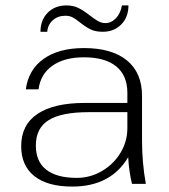

<svg xmlns="http://www.w3.org/2000/svg" viewBox="-20 -677 622 707"><path d="M58 -139Q58 -217 118 -257.5Q178 -298 293 -298H449V-335Q449 -399 408 -432.5Q367 -466 289 -466Q217 -466 173 -435Q129 -404 122 -348H75Q85 -421 141 -460.5Q197 -500 289 -500Q392 -500 447.5 -454.5Q503 -409 503 -324V-160Q503 -78 517 0H466Q455 -45 452 -98Q388 10 246 10Q155 10 106.5 -28.5Q58 -67 58 -139ZM449 -205V-264H307Q206 -264 159 -234.5Q112 -205 112 -141Q112 -82 150.5 -52Q189 -22 263 -22Q312 -22 355 -47Q398 -72 423.5 -114Q449 -156 449 -205ZM225 -657Q250 -657 269 -647.5Q288 -638 311 -620Q329 -606 341.5 -599Q354 -592 368 -592Q390 -592 407 -610Q424 -628 429 -657H453Q453 -614 426.5 -587Q400 -560 358 -560Q331 -560 313 -569Q295 -578 275 -594Q259 -607 247.5 -613Q236 -619 221 -619Q193 -619 174.5 -602.5Q156 -586 154 -560H129Q129 -603 155.5 -630Q182 -657 225 -657Z"/></svg>

Font: Fahkwang ExtraLight
Style: Regular
Weight: 275
Designer: Suppakit Chalermlarp | Katatrad Co.,Ltd.
Foundry: Cadson Demak Co.,Ltd.
Version: Version 1.000; ttfautohint (v1.6)